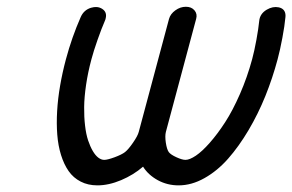

<svg xmlns="http://www.w3.org/2000/svg" viewBox="-20 -559 881 579"><path d="M518.6 0Q484.4 0 455.7 -15.7Q427 -31.5 411.4 -56.4Q382.6 -31.5 345.2 -15.7Q307.9 0 273.7 0Q245.4 0 223.3 -11.4Q201.2 -22.7 187 -43Q172.9 -63.2 164.1 -91.4Q155.3 -119.6 152.7 -153Q150.1 -186.3 152.3 -224Q154.5 -261.7 161.3 -300.8Q168 -339.8 178.7 -379.9Q196.5 -446.5 223.4 -507.6Q232.9 -529.1 254.6 -535.6Q273.7 -541.3 287.8 -532.5Q303.2 -522.9 298.8 -504.2Q298.1 -500 296.1 -495.8Q286.6 -474.1 274.4 -439.5Q262.2 -404.8 255.9 -380.9Q245.1 -340.8 239.6 -303.3Q234.1 -265.9 233.8 -236.1Q233.4 -206.3 236.5 -180.3Q239.5 -154.3 245.7 -135.6Q252 -116.9 259.9 -103.5Q267.8 -90.1 276.6 -83.5Q285.4 -76.9 294.2 -76.9Q304.2 -76.9 325.7 -84.8Q347.2 -92.8 356.9 -100.3Q367.2 -108.4 381.2 -128.8Q395.3 -149.2 398.4 -161.1L489.7 -502Q493.9 -517.1 508.8 -527.8Q523.7 -538.6 540.5 -538.6Q557.4 -538.6 566.5 -527.8Q575.7 -517.1 571.5 -502L480.2 -161.1Q477.1 -148.7 480.1 -128.5Q483.2 -108.4 489 -100.3Q494.6 -92.8 512 -84.8Q529.3 -76.9 539.3 -76.9Q551.8 -76.9 570.7 -89.6Q589.6 -102.3 612.8 -128.7Q636 -155 658.8 -190.2Q681.6 -225.3 703.6 -275.5Q725.6 -325.7 740.5 -380.9Q746.8 -404.1 753.2 -438.7Q759.5 -473.4 761.7 -495.8Q763.7 -517.6 784.4 -529.8Q802.7 -540.5 820.3 -536.9Q837.9 -533.2 840.6 -517.1Q841.3 -512.7 840.8 -507.6Q838.4 -481.2 831.5 -444.7Q824.7 -408.2 817.1 -379.9Q802 -323.5 780.3 -269.5Q758.5 -215.6 729.5 -166.5Q700.4 -117.4 668 -80.6Q635.5 -43.7 596.7 -21.9Q557.9 0 518.6 0Z"/></svg>

Font: Tecnico
Style: GruesoInclinado
Weight: 700
Italic angle: -15°
Version: Version 1.3